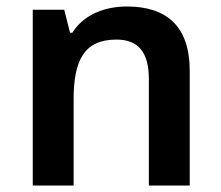

<svg xmlns="http://www.w3.org/2000/svg" viewBox="-20 -572 682 592"><path d="M371 -552C303 -552 238 -527 203 -471H196L178 -542H81V0H207V-265C207 -384 238 -450 339 -450C408 -450 439 -409 439 -328V0H565V-353C565 -493 492 -552 371 -552Z"/></svg>

Font: Noto Sans Sinhala SemiBold
Style: Regular
Weight: 600
Designer: Jelle Bosma - Monotype Design Team
Foundry: Monotype Imaging Inc.
Version: Version 2.006